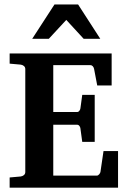

<svg xmlns="http://www.w3.org/2000/svg" viewBox="-20 -864 578 864"><path d="M511.2 -19.5H23.4V-65.4L72.8 -69.8Q81.1 -70.8 87.4 -75.9Q93.8 -81.1 93.8 -89.8V-553.2Q93.8 -562 87.4 -567.1Q81.1 -572.3 72.8 -573.2L23.4 -577.6V-623.5H482.4V-479.5H417.5L403.3 -554.2Q401.9 -561 397.5 -565.9Q393.1 -570.8 387.2 -570.8H219.7V-359.9H326.7Q333 -359.9 337.2 -365.5Q341.3 -371.1 341.8 -376L350.1 -437H406.2V-225.6H350.1L341.8 -286.6Q341.3 -292 337.2 -297.4Q333 -302.7 326.7 -302.7H219.7V-73.7H415.5Q421.4 -73.7 426.5 -79.8Q431.6 -85.9 432.1 -90.8L445.8 -184.1H511.2ZM431.2 -689.5H356.4L278.3 -774.4L199.7 -689.5H125L225.1 -843.8H331.5Z"/></svg>

Font: Annapurna SIL
Style: Bold
Weight: 700
Designer: Peter Martin, Annie Olsen
Foundry: SIL International
Version: Version 2.000